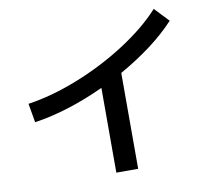

<svg xmlns="http://www.w3.org/2000/svg" viewBox="-87 -865 1112 1014"><g transform="rotate(-10 469.0 -358.5)"><path d="M800.8 -766.6 873 -690.4Q817.4 -629.9 740.5 -572Q663.6 -514.2 573.2 -463.4V50.8H456.1V-403.8Q360.8 -359.4 264.6 -329.1Q168.5 -298.8 80.1 -286.1L62.5 -387.7Q189.9 -406.2 330.6 -461.9Q471.2 -517.6 595.9 -597.9Q720.7 -678.2 800.8 -766.6Z"/></g></svg>

Font: Pretendard JP SemiBold
Style: Regular
Weight: 600
Designer: Base glyphs from Inter by Rasmus Andersson; Hangeul glyphs from Noto Sans CJK(Source Han Sans) by Jang Soo-young and Kan
Foundry: Kil Hyung-jin
Version: Version 1.309